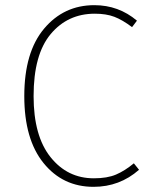

<svg xmlns="http://www.w3.org/2000/svg" viewBox="-20 -713 583 743"><path d="M345 -693Q439 -693 510 -633L491 -608Q454 -636 422.5 -648Q391 -660 347 -660Q242 -660 176 -581Q110 -502 110 -341Q110 -187 175.5 -105Q241 -23 343 -23Q395 -23 429 -37.5Q463 -52 498 -81L518 -56Q443 10 342 10Q223 10 148.5 -82Q74 -174 74 -341Q74 -511 150.5 -602Q227 -693 345 -693Z"/></svg>

Font: FiraSans
Style: Regular
Weight: 200
Designer: Carrois Corporate & Edenspiekermann AG
Foundry: Carrois Corporate GbR & Edenspiekermann AG
Version: Version 3.106;PS 003.106;hotconv 1.0.70;makeotf.lib2.5.58329